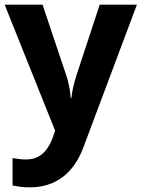

<svg xmlns="http://www.w3.org/2000/svg" viewBox="-20 -566 609 826"><path d="M0 -546H163L266 -239Q271 -224 274.5 -209Q278 -194 280.5 -178Q283 -162 284 -144H287Q290 -170 295.5 -193.5Q301 -217 308 -239L409 -546H569L338 70Q317 126 283.5 164Q250 202 206 221Q162 240 110 240Q85 240 66.5 237.5Q48 235 34 232V114Q45 116 60.5 118Q76 120 93 120Q124 120 146.5 107Q169 94 184 71.5Q199 49 208 23L217 -4Z"/></svg>

Font: Noto Sans Armenian
Style: Bold
Weight: 700
Version: Version 2.007